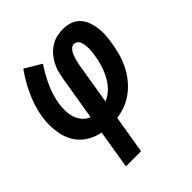

<svg xmlns="http://www.w3.org/2000/svg" viewBox="-201 -651 996 996"><g transform="rotate(-45 297.0 -152.5)"><path d="M149 215 184 2Q154 -4 127.5 -17Q101 -30 80 -50Q59 -70 45.5 -96.5Q32 -123 26 -152.5Q20 -182 19.5 -213Q19 -244 24 -276Q35 -340 63 -402Q91 -464 131 -520L221 -466Q189 -418 166 -367Q143 -316 134 -263Q130 -237 130.5 -211.5Q131 -186 138.5 -163Q146 -140 162 -121.5Q178 -103 200 -95L241 -343Q245 -365 251.5 -387Q258 -409 269.5 -429.5Q281 -450 297.5 -468Q314 -486 334 -498Q354 -510 377 -515Q400 -520 422 -520Q449 -520 473.5 -511.5Q498 -503 515 -485Q532 -467 541 -443.5Q550 -420 553.5 -394Q557 -368 555.5 -341.5Q554 -315 549 -288Q544 -255 535 -222Q526 -189 511 -157.5Q496 -126 473.5 -97.5Q451 -69 423 -47Q395 -25 362 -12Q329 1 295 5L260 215ZM312 -98Q332 -106 349.5 -119.5Q367 -133 380 -150Q393 -167 403 -185.5Q413 -204 420.5 -224Q428 -244 433 -264Q438 -284 441 -304Q443 -316 444.5 -328Q446 -340 446 -352Q446 -364 444.5 -376Q443 -388 439.5 -399Q436 -410 427 -417.5Q418 -425 406 -425Q396 -425 388 -418Q380 -411 374.5 -402.5Q369 -394 365.5 -384.5Q362 -375 359 -365.5Q356 -356 354 -346.5Q352 -337 350 -328Z"/></g></svg>

Font: Iosevka QP
Style: Bold Italic
Weight: 700
Italic angle: -9°
Designer: Belleve Invis
Foundry: Belleve Invis
Version: Version 20.0.0; ttfautohint (v1.8.4)